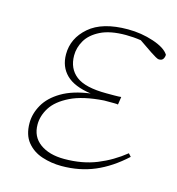

<svg xmlns="http://www.w3.org/2000/svg" viewBox="-81 -554 589 638"><g transform="rotate(15 213.0 -235.0)"><path d="M186 13Q151 13 119 2.5Q87 -8 67 -32.5Q47 -57 47 -98Q47 -130 64.5 -161Q82 -192 120 -214.5Q158 -237 218 -245Q160 -253 132.5 -280Q105 -307 105 -350Q105 -405 150 -444Q195 -483 283 -483Q329 -483 371 -469Q413 -455 426 -434Q426 -426 422 -419.5Q418 -413 408 -413Q403 -413 395.5 -417.5Q388 -422 377 -429L333 -459Q320 -461 307 -462Q294 -463 281 -463Q227 -463 194 -446.5Q161 -430 146.5 -405Q132 -380 132 -353Q132 -308 163.5 -283.5Q195 -259 268 -259Q277 -259 294.5 -259Q312 -259 319 -260L315 -233Q312 -234 301 -234Q290 -234 280 -234Q270 -234 267 -234Q195 -229 152.5 -208Q110 -187 92 -158.5Q74 -130 74 -100Q74 -58 105.5 -35Q137 -12 189 -12Q251 -12 300.5 -32Q350 -52 392 -86L401 -76Q352 -31 300 -9Q248 13 186 13Z"/></g></svg>

Font: Source Serif Pro ExtraLight
Style: Italic
Weight: 200
Italic angle: -12°
Designer: Frank Grießhammer
Foundry: Adobe Systems Incorporated
Version: Version 3.001;hotconv 1.0.111;makeotfexe 2.5.65597